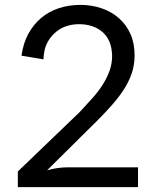

<svg xmlns="http://www.w3.org/2000/svg" viewBox="-20 -766 636 786"><path d="M545 -81V0H53V-64L306 -307Q335 -338 359.5 -365.5Q384 -393 401.5 -421Q419 -449 429 -477.5Q439 -506 439 -538Q438 -571 428 -595Q418 -619 399.5 -635Q381 -651 356.5 -659Q332 -667 304 -667Q276 -667 252 -659Q228 -651 210 -636Q192 -621 179.5 -601.5Q167 -582 162 -558Q158 -538 158 -523L68 -538Q75 -589 96 -627.5Q117 -666 148.5 -692.5Q180 -719 221 -732.5Q262 -746 309 -746Q355 -746 396 -732Q437 -718 467 -691.5Q497 -665 514 -627Q531 -589 531 -540Q531 -499 518.5 -463.5Q506 -428 485 -396.5Q464 -365 436.5 -334Q409 -303 378 -272L173 -69Q194 -75 215.5 -78Q237 -81 256 -81Z"/></svg>

Font: SpoqaHanSans-Regular
Style: Regular
Weight: 400
Designer: [Spoqa Han Sans] Dong-huui Kim \uAE40 \uB3D9 \uD718  Younghwa Kang \uAC15 \uC601 \uD654  [Noto Sans] Ryoko NISHIZUKA \u8
Foundry: Spoqa (http://www.spoqa-han-sans.com)
Version: Version 2.000